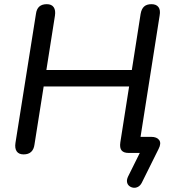

<svg xmlns="http://www.w3.org/2000/svg" viewBox="-20 -732 843 919"><path d="M659 142Q652 156 641 162Q630 168 618.5 166.5Q607 165 598.5 158Q590 151 588 139.5Q586 128 593 113L663 -28V0H595Q572 0 562 -12Q552 -24 556 -51L598 -318H189L145 -40Q142 -17 129 -5Q116 7 93 7Q70 7 60 -7.5Q50 -22 54 -48L152 -665Q155 -689 168 -700.5Q181 -712 204 -712Q227 -712 237 -697.5Q247 -683 243 -657L202 -397H611L653 -665Q657 -689 669.5 -700.5Q682 -712 705 -712Q728 -712 738.5 -698Q749 -684 744 -657L648 -47L638 -77H703Q731 -77 742 -61.5Q753 -46 739 -19Z"/></svg>

Font: Nunito Medium
Style: Italic
Weight: 500
Designer: Vernon Adams
Foundry: Vernon Adams
Version: Version 3.601